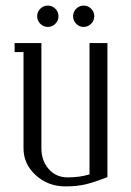

<svg xmlns="http://www.w3.org/2000/svg" viewBox="-20 -666 468 686"><path d="M32.2 -480V-512.2H127.9V-136.2Q127.9 -91.8 154.1 -62Q180.2 -32.2 222.2 -32.2Q264.2 -32.2 299.8 -43V-512.2H363.8V-33.2Q316.4 -14.6 285.6 -7.3Q254.9 0 213.9 0Q151.9 0 107.9 -39.8Q64 -79.6 64 -136.2V-480ZM124 -581.1Q112.8 -592.3 112.8 -607.9Q112.8 -623.5 124 -634.8Q135.3 -646 150.9 -646Q166.5 -646 177.7 -634.8Q189 -623.5 189 -607.9Q189 -592.3 177.7 -581.1Q166.5 -569.8 150.9 -569.8Q135.3 -569.8 124 -581.1ZM252.2 -581.1Q241.2 -592.3 241.2 -607.9Q241.2 -623.5 252.2 -634.8Q263.2 -646 278.8 -646Q294.4 -646 305.7 -634.8Q316.9 -623.5 316.9 -607.9Q316.9 -592.3 305.7 -581.1Q294.4 -569.8 278.8 -569.8Q263.2 -569.8 252.2 -581.1Z"/></svg>

Font: Gawaa
Style: Regular
Weight: 400
Designer: T. Christopher White
Version: Version 1.0